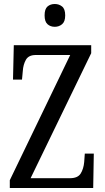

<svg xmlns="http://www.w3.org/2000/svg" viewBox="-20 -940 523 960"><path d="M29 0V-39L331 -665H159Q123 -665 109.5 -641Q96 -617 94 -585L90 -542H45L49 -714H436V-674L133 -49H330Q369 -49 383.5 -72.5Q398 -96 401 -130L404 -172H449L446 0ZM254 -806Q232 -806 217.5 -819Q203 -832 203 -863Q203 -895 217.5 -907.5Q232 -920 254 -920Q275 -920 290.5 -907.5Q306 -895 306 -863Q306 -832 290.5 -819Q275 -806 254 -806Z"/></svg>

Font: Noto Serif Ethiopic ExtraCondensed
Style: Regular
Weight: 400
Width: 2
Designer: Monotype Design Team
Foundry: Monotype Imaging Inc.
Version: Version 2.102; ttfautohint (v1.8.4.7-5d5b)